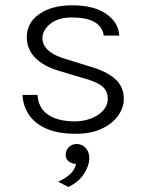

<svg xmlns="http://www.w3.org/2000/svg" viewBox="-20 -506 564 742"><path d="M272.5 11Q203.5 11 158.8 -9Q114 -29 91.5 -63Q69 -97 67 -139H125Q128 -88.5 165.8 -62.8Q203.5 -37 269 -37Q303 -37 332 -48.2Q361 -59.5 378.8 -79.2Q396.5 -99 396.5 -124Q396.5 -156 373 -174Q349.5 -192 298.5 -205L212 -231Q149.5 -249 116.5 -282.2Q83.5 -315.5 83.5 -362Q83.5 -418 132 -451.8Q180.5 -485.5 258.5 -485.5Q343.5 -485.5 391 -452Q438.5 -418.5 441 -368.5H381Q375.5 -404 344.5 -421.2Q313.5 -438.5 258.5 -438.5Q204 -438.5 174 -413.5Q144 -388.5 144 -359Q144 -302 242 -275.5L327 -249Q391 -231 424.8 -201Q458.5 -171 458.5 -124Q458.5 -89.5 436.2 -58.5Q414 -27.5 372.5 -8.2Q331 11 272.5 11ZM244.5 216.5 205 196.5Q232.5 183.5 250.2 167.8Q268 152 274 127.5Q256 127 244.2 116.8Q232.5 106.5 234 89Q235 73 246.8 61.8Q258.5 50.5 276.5 50.5Q296.5 50.5 311.2 66Q326 81.5 325 109Q324 135.5 304.5 166Q285 196.5 244.5 216.5Z"/></svg>

Font: Karla Light
Style: Regular
Weight: 300
Designer: Jonathan Pinhorn
Version: Version 2.004;gftools[0.9.33]